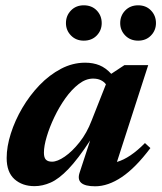

<svg xmlns="http://www.w3.org/2000/svg" viewBox="-20 -672 594 706"><path d="M273 -38 311.5 -155.5Q266.5 -87 231.5 -50.5Q196.5 -14 166.5 -0.8Q136.5 12.5 107 12.5Q62 12.5 33.2 -13.2Q4.5 -39 4.5 -91Q4.5 -133 19.8 -181Q35 -229 62 -275Q89 -321 125.2 -358.8Q161.5 -396.5 204.2 -419Q247 -441.5 293 -441.5Q322.5 -441.5 345.8 -432Q369 -422.5 389 -400.5L437.5 -432.5H525L410 -76.5Q458.5 -90.5 513 -146L533 -127.5Q478.5 -55 428 -21Q377.5 13 330 13Q255.5 13 273 -38ZM141.5 -110.5Q141.5 -92.5 148.8 -85Q156 -77.5 171.5 -77.5Q191 -77.5 218.2 -96.2Q245.5 -115 272.5 -149Q299.5 -183 317 -229L369.5 -362Q362.5 -371.5 350.8 -377.2Q339 -383 322 -383Q295.5 -383 269.5 -363Q243.5 -343 220.5 -310.8Q197.5 -278.5 179.8 -241.2Q162 -204 151.8 -169.5Q141.5 -135 141.5 -110.5ZM288 -522.5Q259.5 -522.5 241 -541.5Q222.5 -560.5 222.5 -587Q222.5 -614.5 241 -633.5Q259.5 -652.5 288 -652.5Q317.5 -652.5 335.8 -633.5Q354 -614.5 354 -587Q354 -560.5 335.8 -541.5Q317.5 -522.5 288 -522.5ZM488 -522.5Q459 -522.5 440.5 -541.5Q422 -560.5 422 -587Q422 -614.5 440.5 -633.5Q459 -652.5 488 -652.5Q517 -652.5 535.2 -633.5Q553.5 -614.5 553.5 -587Q553.5 -560.5 535.2 -541.5Q517 -522.5 488 -522.5Z"/></svg>

Font: Newsreader Text
Style: Bold Italic
Weight: 700
Italic angle: -17°
Designer: Hugues Gentile
Foundry: Production Type
Version: Version 1.001